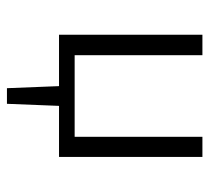

<svg xmlns="http://www.w3.org/2000/svg" viewBox="-45 -408 603 553"><g transform="rotate(90 256.5 -131.5)"><path d="M374 0V-413H432V0ZM108 0V-45H404V0ZM80 0V-413H139V0ZM234 150 227 -27H286L279 150Z"/></g></svg>

Font: Ysabeau Office Light
Style: Regular
Weight: 300
Designer: Christian Thalmann (Catharsis Fonts)
Version: Version 2.001;gftools[0.9.30]; featfreeze: tnum,lnum,ss02